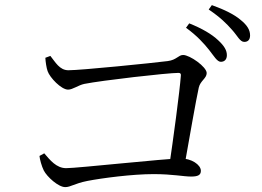

<svg xmlns="http://www.w3.org/2000/svg" viewBox="-20 -806 1040 762"><path d="M856.4 -560.7C871.1 -560.7 880.4 -570.2 880.4 -586.9C880.4 -605.9 870.5 -623.6 845.7 -646.4C820.4 -670.3 782.6 -692.6 731 -713.3L718.2 -695.8C761.7 -664.4 789.4 -633.5 809.8 -607.9C829.3 -583.3 841.7 -560.7 856.4 -560.7ZM649.7 -132.9H709.4C731.7 -258.4 757.9 -409.1 768.9 -458.5C775.1 -485.6 800.3 -494.9 800.3 -516.1C800.3 -540.5 733.5 -587.8 706.7 -587.8C688 -587.8 680.8 -568 645.6 -563.6C584.3 -555.8 301.6 -527.2 251.4 -527.2C216.4 -527.2 199.7 -559.6 179.9 -584.1L160 -576.7C160.6 -561.6 164.4 -535.9 169 -523.6C177.5 -498.4 222.9 -450.3 250.3 -450.3C268.4 -450.3 290.7 -467.9 314.5 -473C384.7 -487 644.8 -516.7 688.2 -516.7C695.6 -516.7 698.8 -513.5 697.8 -505.9C693 -441.5 667.9 -255.3 649.7 -132.9ZM238.8 -63.4C260.8 -63.4 274.2 -77.4 326.8 -87.9C385.8 -99.3 504.9 -115 589.7 -115C664.7 -115 708.1 -105.3 738.4 -105.3C766.3 -105.3 777.2 -111.6 777.2 -128.1C777.2 -152.2 739.3 -177.8 696.2 -177.1C638.4 -176.9 286.7 -138.6 242.6 -138.6C203.5 -138.6 178.3 -171.2 155.6 -197.5L136.7 -187.1C137.6 -174.5 145.4 -146 153.8 -129.3C166.9 -104 211.6 -63.4 238.8 -63.4ZM949.5 -639.7C964 -639.7 972.5 -648.5 972.5 -665.4C972.5 -686.3 961.9 -705.5 934.5 -727.4C910.8 -747.6 872.1 -767.4 820.8 -785.7L808.3 -768.3C854.8 -736.8 878.5 -712.9 900.8 -687.7C922.8 -663.5 932.4 -639.7 949.5 -639.7Z"/></svg>

Font: Source Han Serif TW VF
Style: Regular
Weight: 250
Designer: Ryoko NISHIZUKA 西塚涼子 (kana & ideographs); Frank Grießhammer (Latin, Greek & Cyrillic); Wenlong ZHANG 张文龙 (bopomofo); San
Foundry: Adobe
Version: Version 2.002;hotconv 1.1.0;makeotfexe 2.6.0